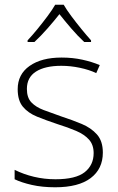

<svg xmlns="http://www.w3.org/2000/svg" viewBox="-20 -784 502 814"><path d="M416 -137Q416 -68 364.5 -29Q313 10 214 10Q159 10 115 0Q71 -10 42 -24V-64Q80 -45 124 -34.5Q168 -24 215 -24Q301 -24 339 -54Q377 -84 377 -135Q377 -170 357.5 -192Q338 -214 303 -229Q268 -244 223 -258Q175 -274 137 -289.5Q99 -305 77 -331.5Q55 -358 55 -406Q55 -469 105.5 -504.5Q156 -540 241 -540Q288 -540 329 -531Q370 -522 403 -508L388 -474Q359 -488 319 -496.5Q279 -505 240 -505Q171 -505 132.5 -480.5Q94 -456 94 -407Q94 -370 113 -350Q132 -330 165 -317.5Q198 -305 241 -290Q287 -275 326.5 -258.5Q366 -242 391 -214Q416 -186 416 -137ZM250 -764Q262 -743 282.5 -715.5Q303 -688 325.5 -660.5Q348 -633 366 -613V-606H337Q310 -631 282 -663.5Q254 -696 232 -724Q210 -696 181.5 -663.5Q153 -631 126 -606H97V-613Q116 -633 138.5 -660.5Q161 -688 181.5 -715.5Q202 -743 214 -764Z"/></svg>

Font: Noto Sans ExtraLight
Style: Regular
Weight: 200
Designer: Monotype Design Team
Foundry: Monotype Imaging Inc.
Version: Version 2.007